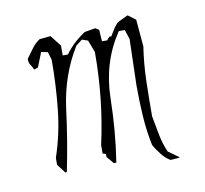

<svg xmlns="http://www.w3.org/2000/svg" viewBox="-59 -528 621 581"><g transform="rotate(-10 251.5 -238.0)"><path d="M251.5 -371.1Q251.5 -227.5 221.2 -91.8V-65.9L231 -63V-53.7L249.5 -31.7H257.3Q272 -125 273.9 -226.6Q275.9 -334.5 331.5 -418.9L334 -422.4H352.1L361.8 -393.6L357.9 -252Q357.9 -205.1 360.8 -157.5Q363.8 -109.9 373 -65.9Q381.3 -50.3 394 -34.7Q405.3 -20 420.4 -11.2L448.2 -13.2L447.3 -15.6L416 -38.1Q404.3 -65.4 399.2 -92.5Q394 -119.6 388.2 -150.9V-151.4Q388.2 -205.1 389.6 -259.3Q391.1 -313.5 398.9 -363.8L391.6 -447.3L368.2 -464.8L335.4 -449.2L324.2 -436L308.6 -410.6H302.2L294.4 -400.9H278.3L275.9 -436.5L265.1 -443.4L231.4 -437.5Q200.2 -416.5 181.2 -394Q176.3 -388.7 169.9 -379.4H153.8V-409.7L127.4 -443.4L93.3 -439.9Q79.6 -430.7 69.8 -417.5Q60.1 -404.3 47.9 -387.7Q47.9 -386.2 47.9 -384.3Q47.9 -375 53 -367.9Q58.1 -360.8 61.5 -352.1L73.7 -356.4L91.3 -400.9L111.3 -397L118.7 -372.1V-371.1Q118.7 -295.4 110.8 -220.7Q103 -146.5 79.6 -77.6V-56.2L100.6 -28.8L105 -30.3Q124 -122.6 136.2 -219.2Q149.4 -319.8 199.7 -401.4L219.2 -416.5L237.3 -410.2L251.5 -372.6Z"/></g></svg>

Font: Bakudai
Style: ExtraLight
Weight: 200
Version: Version 1.48